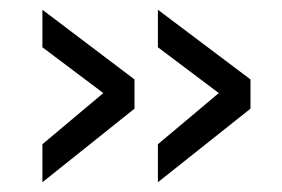

<svg xmlns="http://www.w3.org/2000/svg" viewBox="-20 -441 579 394"><path d="M67 -145V-67L256 -218V-278L67 -421V-344L192 -250ZM304 -145V-67L494 -218V-278L304 -421V-344L429 -250Z"/></svg>

Font: RazerF5
Style: Regular
Weight: 400
Foundry: Razer Inc.
Version: Version 2